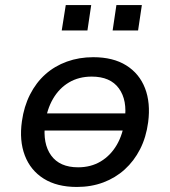

<svg xmlns="http://www.w3.org/2000/svg" viewBox="-20 -733 675 762"><path d="M285 9Q206 9 153.5 -24Q101 -57 78.5 -116Q56 -175 67 -252Q75 -310 99 -357.5Q123 -405 160 -438Q197 -471 245.5 -488.5Q294 -506 350 -506Q429 -506 481 -473.5Q533 -441 555.5 -383Q578 -325 568 -248Q560 -188 536 -141Q512 -94 475 -60.5Q438 -27 390 -9Q342 9 285 9ZM290 -69Q341 -69 380 -92.5Q419 -116 443.5 -158Q468 -200 475 -257Q486 -335 452 -382Q418 -429 344 -429Q293 -429 254 -406Q215 -383 190.5 -341Q166 -299 159 -243Q149 -163 183 -116Q217 -69 290 -69ZM121 -215 132 -283H513L502 -215ZM427 -612 442 -713H543L528 -612ZM225 -612 241 -713H342L327 -612Z"/></svg>

Font: Nunito Sans 7pt Medium
Style: Italic
Weight: 500
Italic angle: -9°
Designer: Vernon Adams
Foundry: Vernon Adams
Version: Version 3.101;gftools[0.9.27]